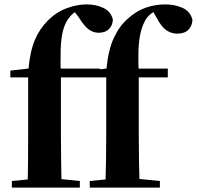

<svg xmlns="http://www.w3.org/2000/svg" viewBox="-20 -853 895 873"><path d="M34 0V-30L146 -41H236L343 -30V0ZM105 0Q107 -59 107.5 -118.5Q108 -178 108 -236V-501H27V-532L160 -547L108 -519L109 -533Q116 -617 137.5 -669Q159 -721 198 -760Q236 -798 283 -815.5Q330 -833 374 -833Q416 -833 450 -817Q484 -801 493 -765Q493 -739 476 -721.5Q459 -704 428 -704Q404 -704 383 -719.5Q362 -735 337 -776L315 -804V-820H364V-812Q347 -809 330.5 -802.5Q314 -796 299 -778Q279 -756 268.5 -721Q258 -686 256 -631Q254 -576 257 -493V-236Q257 -178 258 -118.5Q259 -59 260 0ZM183 -501V-541H434V-501ZM388 0V-30L501 -41H596L707 -30V0ZM459 0Q461 -59 462 -118.5Q463 -178 463 -236V-501H382V-532L514 -547L462 -519L463 -531Q472 -626 497.5 -680.5Q523 -735 560 -767Q599 -803 642.5 -818Q686 -833 731 -833Q774 -833 809.5 -817.5Q845 -802 855 -763Q854 -735 836.5 -717.5Q819 -700 786 -700Q759 -700 736.5 -715.5Q714 -731 694 -769L670 -811V-820H718V-812Q694 -809 675 -796.5Q656 -784 645 -768Q628 -741 619.5 -705Q611 -669 609.5 -622.5Q608 -576 611 -516V-236Q611 -178 612 -118.5Q613 -59 615 0ZM538 -501V-541H743V-501Z"/></svg>

Font: Noto Serif TC ExtraBold
Style: Regular
Weight: 800
Designer: Ryoko NISHIZUKA 西塚涼子 (kana & ideographs); Frank Grießhammer (Latin, Greek & Cyrillic); Wenlong ZHANG 张文龙 (bopomofo); San
Foundry: Adobe
Version: Version 2.002-H1;hotconv 1.1.0;makeotfexe 2.6.0